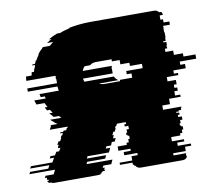

<svg xmlns="http://www.w3.org/2000/svg" viewBox="-122 -791 1003 883"><g transform="rotate(-10 380.0 -350.0)"><path d="M804 -449H727V-434H749V-414H691V-399H710V-389H656V-369H695V-349H682V-334H695V-319H679V-299H703V-289H649V-264H613V-244H698V-239H695V-229H683V-224H671V-219H684V-209H676V-199H693V-184H682V-169H677V-159H682V-154H689V-139H682V-124H671V-114H628V-94H684V-84H651V-69H712V-59H683V-39H624V-29H682V-27Q682 -22 681 -19H683Q683 -18 681 -14H685Q681 -7 676 -4Q671 0 662 0H466Q457 0 452 -4H451Q446 -7 442 -14H438Q436 -18 436 -19H433Q432 -22 432 -27V-29H374V-39H433V-59H462V-69H401V-84H434V-94H378V-114H421V-124H432V-139H439V-154H432V-159H427V-169H432V-184H443V-199H426V-209H434V-218H393L389 -209H386L381 -199H384L377 -184H370L363 -169H370L365 -159H366L364 -154H376L369 -139H355L349 -124H327L323 -114H343L334 -94H234L229 -84H319L312 -69H228L223 -59H344L335 -39H298L293 -29H303L302 -27Q301 -25 300 -23Q299 -21 298 -19H304Q303 -18 302 -17Q301 -16 300 -14H291Q287 -9 277 -4H286Q282 -3 277 -1.5Q272 0 266 0H61Q53 0 48 -4H39Q36 -6 34.5 -8.5Q33 -11 31 -14H40L38 -19H32V-22Q32 -26 33 -29H24L25 -33L28 -39H66L76 -59H-44L-38 -69H46L54 -84H-36L-30 -94H70L81 -114H61L66 -124H87L96 -139H109L118 -154H106L108 -159H107L113 -169H106L114 -184H122L130 -199H127L133 -209H136L141 -219H128L130 -224H143L146 -229H158L163 -239H166L168 -244H84L93 -261L89 -264H124Q120 -266 116.5 -269Q113 -272 110 -274H111Q101 -282 93 -289H146Q144 -291 141.5 -294Q139 -297 136 -299H112Q103 -309 95 -319H111Q108 -323 105.5 -326.5Q103 -330 101 -334H87L79 -349H92Q89 -354 86.5 -359Q84 -364 82 -369H44Q42 -374 40.5 -379Q39 -384 37 -389H91L88 -399H69L66 -414H156Q155 -419 154.5 -424Q154 -429 153 -434H15V-449H154V-469H152Q153 -473 153 -476.5Q153 -480 153 -484H17Q17 -489 17.5 -494Q18 -499 19 -504H45L48 -519H59Q59 -521 59.5 -522Q60 -523 60 -524Q61 -526 61.5 -529Q62 -532 63 -534H64Q66 -538 67 -541.5Q68 -545 69 -549H56Q56 -550 58 -554H69Q71 -558 73 -561.5Q75 -565 76 -569H79Q81 -573 83 -576.5Q85 -580 87 -584H88L94 -594H92Q100 -605 109 -614H110L115 -619H114L119 -624H151L169 -639H141Q146 -643 152 -646.5Q158 -650 164 -654H152Q162 -660 172.5 -665Q183 -670 194 -674H208Q220 -679 232.5 -682.5Q245 -686 258 -689H248Q272 -694 299 -697Q326 -700 355 -700H651Q665 -700 673 -689H683Q688 -682 688 -674H673V-654H685V-639H712V-624H680V-619H681V-614H680V-594H682V-569H680V-554H668V-549H682V-534H680V-524H681V-519H670V-504H706V-484H748V-469H804ZM499 -434H477V-449H554V-469H498V-484H456V-504H420V-514H347Q330 -514 318 -504H293Q285 -497 280 -484H416Q415 -480 414 -476.5Q413 -473 413 -469H414V-449H275Q276 -445 277 -441.5Q278 -438 279 -434H417Q422 -422 434 -414H345Q354 -408 368 -408H441V-414H499Z"/></g></svg>

Font: Rubik Glitch
Style: Regular
Weight: 400
Designer: Hubert and Fischer, NaN
Foundry: Hubert and Fischer, NaN
Version: Version 2.200